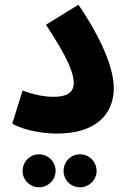

<svg xmlns="http://www.w3.org/2000/svg" viewBox="-20 -561 546 815"><path d="M32 -36C85 -6 165 6 222 6C388 6 463 -77 463 -187C463 -270 413 -394 313 -541L175 -456C273 -309 293 -246 293 -209C293 -167 263 -150 207 -150C167 -150 118 -160 76 -177ZM320 234C358 234 390 203 390 165C390 125 358 94 320 94C280 94 250 125 250 165C250 203 280 234 320 234ZM146 234C184 234 216 203 216 165C216 125 184 94 146 94C107 94 76 125 76 165C76 203 107 234 146 234Z"/></svg>

Font: Noto Sans Arabic UI SemiCondensed Extra
Style: Regular
Weight: 800
Width: 4
Designer: Nadine Chahine - Monotype Design Team
Foundry: Monotype Imaging Inc.
Version: Version 1.900